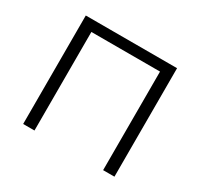

<svg xmlns="http://www.w3.org/2000/svg" viewBox="-147 -887 1119 1073"><g transform="rotate(30 412.5 -350.0)"><path d="M191 0V-636H634V0H707V-700H118V0Z"/></g></svg>

Font: Montserrat Z
Style: Regular
Weight: 400
Designer: Julieta Ulanovsky
Foundry: Julieta Ulanovsky
Version: Version 8.000